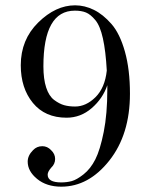

<svg xmlns="http://www.w3.org/2000/svg" viewBox="-20 -694 566 721"><path d="M210 7Q155 7 119.5 -22Q84 -51 84 -87Q84 -110 104 -130Q118 -145 139 -145Q158 -145 172 -130Q187 -116 187 -97Q187 -78 172 -64Q159 -49 159 -38Q159 -9 210 -9Q231 -9 249.5 -14Q268 -19 294 -39.5Q320 -60 338 -95.5Q356 -131 369.5 -198.5Q383 -266 383 -358V-374Q366 -324 324.5 -288Q283 -252 230 -252Q149 -252 103.5 -307.5Q58 -363 58 -449Q58 -545 123.5 -609.5Q189 -674 262 -674Q298 -674 332.5 -657Q367 -640 398.5 -604Q430 -568 449 -500.5Q468 -433 468 -342Q468 -189 390.5 -91Q313 7 210 7ZM262 -294Q303 -294 338.5 -329Q374 -364 381 -429Q377 -502 366.5 -549.5Q356 -597 338 -618.5Q320 -640 303 -647Q286 -654 261 -654Q143 -654 143 -445Q143 -397 153.5 -365Q164 -333 183.5 -318.5Q203 -304 221 -299Q239 -294 262 -294Z"/></svg>

Font: HK Venetian
Style: Regular
Weight: 400
Designer: Alfredo Marco Pradil
Foundry: Alfredo Marco Pradil
Version: Version 1.000;PS 001.000;hotconv 1.0.88;makeotf.lib2.5.64775